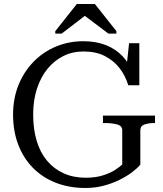

<svg xmlns="http://www.w3.org/2000/svg" viewBox="-20 -925 810 955"><path d="M678 -277V-106Q663 -88 636.5 -68Q610 -48 573.5 -30Q537 -12 494.5 -1Q452 10 405 10Q324 10 257.5 -16Q191 -42 143.5 -90.5Q96 -139 70.5 -206Q45 -273 45 -355Q45 -435 72 -502Q99 -569 147 -618Q195 -667 258.5 -693.5Q322 -720 395 -720Q458 -720 507 -700.5Q556 -681 590 -645Q624 -609 641 -559L607 -570L622 -710H673V-501H618Q603 -550 573.5 -587.5Q544 -625 500 -647Q456 -669 395 -669Q341 -669 295.5 -646.5Q250 -624 216.5 -583Q183 -542 164 -484.5Q145 -427 145 -355Q145 -283 162.5 -224.5Q180 -166 214 -125.5Q248 -85 296.5 -63Q345 -41 406 -41Q456 -41 493 -53Q530 -65 553.5 -80.5Q577 -96 588 -107V-277Q588 -299 563 -306Q538 -313 501 -313H492V-350H751V-313H746Q720 -313 699 -306Q678 -299 678 -277ZM452 -905H362L255 -770V-758H287L407 -850H397L519 -758H559V-770Z"/></svg>

Font: Roboto Serif 72pt
Style: Regular
Weight: 400
Designer: Greg Gazdowicz
Foundry: Commercial Type
Version: Version 1.008